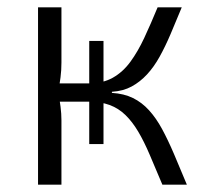

<svg xmlns="http://www.w3.org/2000/svg" viewBox="-20 -505 569 525"><path d="M477 -485Q461 -446 446.5 -412Q432 -378 416.5 -350Q401 -322 382 -301.5Q363 -281 340 -268.5Q317 -256 286 -254V-251Q319 -249 343.5 -237Q368 -225 387.5 -203.5Q407 -182 423 -152.5Q439 -123 455.5 -84.5Q472 -46 491 0H424Q405 -45 389.5 -81.5Q374 -118 358 -145Q342 -172 323 -190.5Q304 -209 279.5 -218Q255 -227 222 -227L223 -277Q261 -277 288.5 -292.5Q316 -308 336.5 -336Q357 -364 374.5 -401.5Q392 -439 411 -485ZM148 -485V-334Q148 -313 145.5 -293.5Q143 -274 139 -254Q143 -233 145.5 -213.5Q148 -194 148 -176V0H84V-485ZM253 -277V-227H127V-277ZM224 -111V-393H263V-111Z"/></svg>

Font: Exo 2 Light
Style: Regular
Weight: 300
Designer: Natanael Gama
Foundry: Natanael Gama
Version: Version 2.010